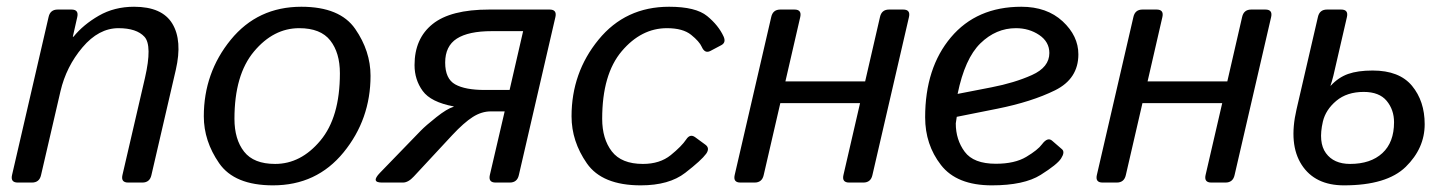

<svg xmlns="http://www.w3.org/2000/svg" viewBox="-20 -541 4298 569"><path d="M32.7 0Q10.7 0 15.6 -22L124 -490.7Q128.9 -512.7 150.9 -512.7H191.9Q213.9 -512.7 209 -490.7L195.8 -432.1H197.8Q226.6 -467.8 272.7 -494.4Q318.8 -521 377.4 -521Q460.4 -521 490.7 -470.9Q521 -420.9 501 -334L428.7 -22Q423.8 0 401.9 0H359.9Q337.9 0 342.8 -22L409.7 -310.5Q431.6 -406.2 408.2 -431.9Q384.8 -457.5 331.1 -457.5Q272.5 -457.5 224.4 -400.6Q176.3 -343.8 159.2 -270.5L101.6 -22Q96.7 0 74.7 0Z M584 -196.3Q584 -325.2 663.8 -423.1Q743.7 -521 873 -521Q987.3 -521 1032.7 -455.3Q1078.1 -389.6 1078.1 -316.4Q1078.1 -187.5 998.3 -89.6Q918.5 8.3 789.1 8.3Q674.8 8.3 629.4 -57.4Q584 -123 584 -196.3ZM674.8 -189Q674.8 -127.9 703.4 -91.6Q731.9 -55.2 795.4 -55.2Q871.6 -55.2 929.4 -124.3Q987.3 -193.4 987.3 -323.7Q987.3 -384.8 958.7 -421.1Q930.2 -457.5 866.7 -457.5Q790.5 -457.5 732.7 -388.4Q674.8 -319.3 674.8 -189Z M1111.8 0Q1078.1 0 1106 -28.8L1226.6 -153.3Q1241.7 -168.9 1273.2 -193.8Q1304.7 -218.8 1324.2 -224.6L1324.7 -225.6Q1256.8 -238.3 1232.7 -271.5Q1208.5 -304.7 1208.5 -348.1Q1208.5 -426.8 1262 -469.7Q1315.4 -512.7 1429.7 -512.7H1608.9Q1630.9 -512.7 1626 -490.7L1517.6 -22Q1512.7 0 1490.7 0H1448.7Q1426.8 0 1431.6 -22L1475.6 -210.9H1434.6Q1407.2 -210.9 1381.1 -194.3Q1355 -177.7 1320.3 -140.6L1206.5 -18.1Q1189.9 0 1174.3 0ZM1299.3 -355.5Q1299.3 -307.6 1328.9 -291Q1358.4 -274.4 1416.5 -274.4H1490.2L1530.3 -448.7H1437.5Q1368.2 -448.7 1333.7 -426.5Q1299.3 -404.3 1299.3 -355.5Z M1673.8 -196.3Q1673.8 -325.7 1753.7 -423.3Q1833.5 -521 1962.9 -521Q2042 -521 2075.7 -493.4Q2109.4 -465.8 2124.5 -432.6Q2132.3 -415 2117.7 -407.2L2085.4 -390.1Q2068.8 -381.3 2059.6 -402.3Q2052.7 -418 2028.3 -437.7Q2003.9 -457.5 1956.5 -457.5Q1880.4 -457.5 1822.5 -389.2Q1764.6 -320.8 1764.6 -189Q1764.6 -129.4 1793.2 -92.3Q1821.8 -55.2 1885.3 -55.2Q1935.5 -55.2 1967.8 -81.3Q2000 -107.4 2013.7 -127.9Q2024.9 -145 2039.6 -134.8L2070.3 -112.3Q2084.5 -102.1 2072.8 -85.4Q2058.6 -65.9 2010.7 -28.8Q1962.9 8.3 1878.9 8.3Q1764.6 8.3 1719.2 -56.9Q1673.8 -122.1 1673.8 -196.3Z M2174.3 0Q2152.3 0 2157.2 -22L2265.6 -490.7Q2270.5 -512.7 2292.5 -512.7H2334.5Q2356.4 -512.7 2351.6 -490.7L2307.6 -299.8H2543.9L2587.9 -490.7Q2592.8 -512.7 2614.7 -512.7H2656.7Q2678.7 -512.7 2673.8 -490.7L2565.4 -22Q2560.5 0 2538.6 0H2496.6Q2474.6 0 2479.5 -22L2528.8 -235.4H2292.5L2243.2 -22Q2238.3 0 2216.3 0Z M2721.7 -193.4Q2721.7 -339.8 2798.1 -430.4Q2874.5 -521 3006.8 -521Q3082.5 -521 3129.2 -477.8Q3175.8 -434.6 3175.8 -379.9Q3175.8 -307.6 3106.7 -273.4Q3037.6 -239.3 2935.5 -218.8L2815.4 -194.8Q2812.5 -176.3 2812.5 -175.3Q2812.5 -127 2838.9 -91.3Q2865.2 -55.7 2931.2 -55.7Q2987.3 -55.7 3021.5 -76.2Q3055.7 -96.7 3067.9 -113.3Q3085 -136.2 3098.6 -123.5L3127.4 -98.6Q3136.7 -90.3 3124.5 -71.3Q3113.3 -53.7 3064 -22.7Q3014.6 8.3 2919.4 8.3Q2815.4 8.3 2768.6 -52Q2721.7 -112.3 2721.7 -193.4ZM2817.9 -262.7 2918 -282.2Q2986.3 -295.4 3038.1 -318.6Q3089.8 -341.8 3089.8 -383.8Q3089.8 -417 3059.8 -437.3Q3029.8 -457.5 2990.7 -457.5Q2931.6 -457.5 2885.5 -412.6Q2839.4 -367.7 2817.9 -262.7Z M3247.6 0Q3225.6 0 3230.5 -22L3338.9 -490.7Q3343.8 -512.7 3365.7 -512.7H3407.7Q3429.7 -512.7 3424.8 -490.7L3380.9 -299.8H3617.2L3661.1 -490.7Q3666 -512.7 3688 -512.7H3730Q3752 -512.7 3747.1 -490.7L3638.7 -22Q3633.8 0 3611.8 0H3569.8Q3547.9 0 3552.7 -22L3602.1 -235.4H3365.7L3316.4 -22Q3311.5 0 3289.6 0Z M3822.3 -216.8 3885.7 -490.7Q3890.6 -512.7 3912.6 -512.7H3954.6Q3976.6 -512.7 3971.7 -490.7L3931.6 -316.9Q3926.8 -297.9 3922.9 -287.1H3923.8Q3946.3 -311.5 3975.1 -321.8Q4003.9 -332 4047.9 -332Q4127 -332 4164.6 -286.6Q4202.1 -241.2 4202.1 -172.9Q4202.1 -101.6 4146 -46.6Q4089.8 8.3 3962.9 8.3Q3877 8.3 3837.6 -52.5Q3798.3 -113.3 3822.3 -216.8ZM3900.4 -180.7Q3886.2 -119.1 3909.4 -87.2Q3932.6 -55.2 3981 -55.2Q4042 -55.2 4076.7 -87.2Q4111.3 -119.1 4111.3 -178.7Q4111.3 -215.8 4089.4 -242.2Q4067.4 -268.6 4021.5 -268.6Q3971.7 -268.6 3940.2 -242.2Q3908.7 -215.8 3900.4 -180.7Z"/></svg>

Font: Istok
Style: Italic
Weight: 500
Italic angle: -13°
Designer: Andrey V. Panov
Foundry: Andrey V. Panov
Version: Version 1.0.3